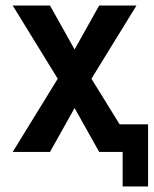

<svg xmlns="http://www.w3.org/2000/svg" viewBox="-20 -550 556 695"><path d="M424 125H516V-100H413L311 -265L474 -530H339L250 -371L161 -530H26L189 -265L26 0H161L250 -159L339 0H424Z"/></svg>

Font: Iosevka SS09
Style: Bold
Weight: 700
Monospace: yes
Designer: Belleve Invis
Foundry: Belleve Invis
Version: Version 5.2.1; ttfautohint (v1.8.3)